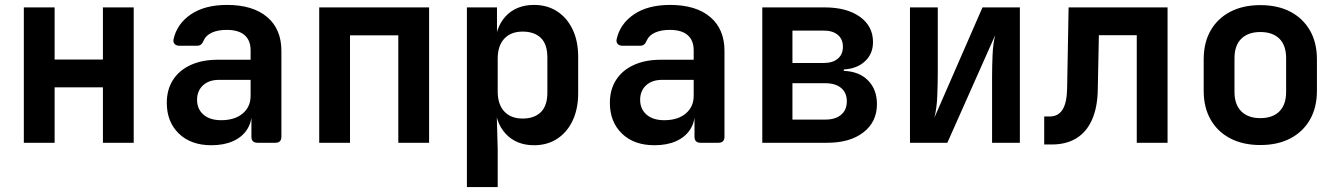

<svg xmlns="http://www.w3.org/2000/svg" viewBox="-20 -580 5440 780"><path d="M76.8 0V-550H201.9V-338.2H398.1V-550H523.2V0H398.1V-225.2H201.9V0Z M838.5 10Q755.3 10 706.5 -37.5Q657.6 -85 657.6 -162Q657.6 -215.9 682.7 -255.1Q707.7 -294.3 754.3 -315.8Q800.9 -337.3 864.4 -337.3H998.1V-375.6Q998.1 -416.1 973.5 -437.4Q948.9 -458.6 901 -458.6Q865.4 -458.6 840.9 -447.5Q816.5 -436.4 807.5 -415.7Q803.3 -405 797.1 -399.6Q791 -394.2 780.2 -394.2H708.6Q696.2 -394.2 689.6 -401.2Q682.9 -408.1 684.9 -419.9Q698.5 -482.9 755.2 -521.5Q811.9 -560 902.2 -560Q1007.4 -560 1065.3 -510.8Q1123.2 -461.7 1123.2 -373.3V-24.7Q1123.2 0 1098.5 0H1026.1Q1001.4 0 1001.4 -24.7V-105.3H981.2L1002.8 -122.9Q1002.8 -82.3 982.8 -52.5Q962.8 -22.6 926.1 -6.3Q889.4 10 838.5 10ZM878.7 -91.7Q933.6 -91.7 965.8 -118.8Q998.1 -145.8 998.1 -190.9V-255.6H870.3Q828.6 -255.6 804.6 -233.2Q780.6 -210.8 780.6 -174.4Q780.6 -137.1 806.5 -114.4Q832.3 -91.7 878.7 -91.7Z M1276.8 0V-550H1723.2V0H1598.1V-436.4H1401.9V0Z M1876.8 180V-550H1999V-439.1H2026.9L1990.8 -386.6Q1990.8 -466.5 2033.8 -513.3Q2076.9 -560 2149.6 -560Q2203.4 -560 2243.6 -533.7Q2283.8 -507.5 2306.3 -460.3Q2328.8 -413.1 2328.8 -349.6V-200.9Q2328.8 -137.9 2306.5 -90.4Q2284.2 -42.9 2244 -16.5Q2203.8 10 2149.6 10Q2077.3 10 2034 -36.9Q1990.8 -83.9 1990.8 -163.4L2026.9 -110.3H1998.1L2001.9 25.9V180ZM2103.2 -98.4Q2150.8 -98.4 2177.3 -124.6Q2203.7 -150.8 2203.7 -203.8V-346.2Q2203.7 -400.2 2177.3 -425.9Q2150.8 -451.6 2103.2 -451.6Q2055.2 -451.6 2028.5 -422.7Q2001.9 -393.9 2001.9 -341.2V-208.8Q2001.9 -156.1 2028.5 -127.3Q2055.2 -98.4 2103.2 -98.4Z M2638.5 10Q2555.3 10 2506.5 -37.5Q2457.6 -85 2457.6 -162Q2457.6 -215.9 2482.7 -255.1Q2507.7 -294.3 2554.3 -315.8Q2600.9 -337.3 2664.4 -337.3H2798.1V-375.6Q2798.1 -416.1 2773.5 -437.4Q2748.9 -458.6 2701 -458.6Q2665.4 -458.6 2640.9 -447.5Q2616.5 -436.4 2607.5 -415.7Q2603.3 -405 2597.1 -399.6Q2591 -394.2 2580.2 -394.2H2508.6Q2496.2 -394.2 2489.6 -401.2Q2482.9 -408.1 2484.9 -419.9Q2498.5 -482.9 2555.2 -521.5Q2611.9 -560 2702.2 -560Q2807.4 -560 2865.3 -510.8Q2923.2 -461.7 2923.2 -373.3V-24.7Q2923.2 0 2898.5 0H2826.1Q2801.4 0 2801.4 -24.7V-105.3H2781.2L2802.8 -122.9Q2802.8 -82.3 2782.8 -52.5Q2762.8 -22.6 2726.1 -6.3Q2689.4 10 2638.5 10ZM2678.7 -91.7Q2733.6 -91.7 2765.8 -118.8Q2798.1 -145.8 2798.1 -190.9V-255.6H2670.3Q2628.6 -255.6 2604.6 -233.2Q2580.6 -210.8 2580.6 -174.4Q2580.6 -137.1 2606.5 -114.4Q2632.3 -91.7 2678.7 -91.7Z M3076.8 0V-550H3328.9Q3420.1 -550 3473.4 -511.8Q3526.6 -473.7 3526.6 -409.1Q3526.6 -361.3 3494 -331Q3461.3 -300.7 3407.8 -297.8V-292.1Q3470.7 -289.8 3506.6 -253Q3542.6 -216.2 3542.6 -156.8Q3542.6 -85.2 3488 -42.6Q3433.5 0 3340.7 0ZM3199.3 -94.2H3333.1Q3374.2 -94.2 3397.2 -113.9Q3420.2 -133.5 3420.2 -168.3Q3420.2 -203.2 3397.2 -222.5Q3374.2 -241.9 3333.1 -241.9H3199.3ZM3199.3 -324.1H3326Q3362.7 -324.1 3383.5 -341.5Q3404.3 -358.8 3404.3 -390.1Q3404.3 -421.1 3383.5 -438.4Q3362.7 -455.8 3326 -455.8H3199.3Z M3676.8 0V-550H3789.7V-283.8Q3789.7 -239.1 3787.6 -188.7Q3785.5 -138.3 3775.8 -101.7L3971.4 -550H4123.2V0H4010.3V-266.6Q4010.3 -311.7 4012.4 -358.3Q4014.5 -404.9 4023.1 -437.4L3828.6 0Z M4222.1 7V-106.8H4244.7Q4279 -106.8 4296.6 -134.6Q4314.2 -162.5 4315.2 -222.1L4321.2 -550H4723.2V0H4598.1V-437H4444.2L4439.7 -214.6Q4438.3 -142.8 4416.1 -93.2Q4394 -43.6 4352.8 -18.3Q4311.6 7 4252.6 7Z M5100 9.2Q5029.9 9.2 4978.2 -17.7Q4926.5 -44.6 4898.2 -94.1Q4870 -143.6 4870 -210.8V-339.2Q4870 -406.8 4898.2 -456.1Q4926.5 -505.4 4978.2 -532.3Q5029.9 -559.2 5100 -559.2Q5171.1 -559.2 5222.3 -532.3Q5273.5 -505.4 5301.8 -456.1Q5330 -406.8 5330 -339.2V-210.8Q5330 -143.6 5301.8 -94.1Q5273.5 -44.6 5222.1 -17.7Q5170.7 9.2 5100 9.2ZM5100 -100.1Q5150.2 -100.1 5177.6 -127.5Q5204.9 -155 5204.9 -206.7V-343.3Q5204.9 -395.6 5177.6 -422.8Q5150.2 -449.9 5100 -449.9Q5050.8 -449.9 5022.9 -422.8Q4995.1 -395.6 4995.1 -343.3V-206.7Q4995.1 -155 5022.9 -127.5Q5050.8 -100.1 5100 -100.1Z"/></svg>

Font: Pitagon Sans Mono
Style: Regular
Weight: 400
Monospace: yes
Designer: Travis Tran
Foundry: Pitagon
Version: Version 1.001;gftools[0.9.26]